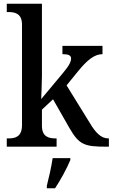

<svg xmlns="http://www.w3.org/2000/svg" viewBox="-20 -780 599 1021"><path d="M16 0H281V-44H276C240 -44 203 -52 203 -111V-197L262 -252L350 -98C401 -10 429 0 546 0H559V-44H556C518 -44 489 -73 457 -127L334 -326L395 -401C443 -460 482 -492 525 -492V-536H312V-492C343 -492 358 -486 358 -469C358 -454 350 -433 315 -392L199 -253C199 -255 203 -339 203 -375V-760H16V-716H25C61 -716 97 -707 97 -649V-115C97 -53 62 -44 25 -44H16ZM229 208V221H273C301 179 337 113 354 71V61H260C253 108 240 165 229 208Z"/></svg>

Font: Noto Serif Tamil SemiCondensed Medium
Style: Regular
Weight: 500
Width: 4
Designer: Indian Type Foundry, Tom Grace, and the Monotype Design Team
Foundry: Monotype Imaging Inc.
Version: Version 2.004